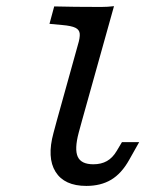

<svg xmlns="http://www.w3.org/2000/svg" viewBox="-20 -591 483 622"><path d="M182 -509.9 140.3 -513.8 155.6 -570.2Q217.7 -568.5 304.4 -568.5H308.1Q328.3 -568.5 349.3 -571L246 -201.6H164.4L232.2 -445.2Q239.5 -468.8 238.3 -481.8Q237.2 -494.7 224.3 -501Q211.3 -507.4 182 -509.9ZM153.3 -160.4 164.4 -201.6H246L235 -161.3Q220.7 -107.5 231.9 -83.2Q243 -58.8 282.5 -58.8Q307.9 -58.8 326.3 -69.2Q344.7 -79.5 357.9 -101.8L375.1 -130.6H430.9L398.5 -73.1Q373.8 -28.9 340.2 -8.8Q306.6 11.3 259.8 11.3Q188.4 11.3 159.9 -34.5Q131.4 -80.3 153.3 -160.4Z"/></svg>

Font: Playfair Micro SmCond SmLight
Style: Italic
Weight: 360
Width: 4
Italic angle: -15.6°
Designer: Claus Eggers Sørensen
Foundry: Claus Eggers Sørensen
Version: Version 2.203;Glyphs 3.3 (3326)